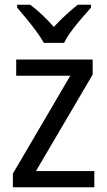

<svg xmlns="http://www.w3.org/2000/svg" viewBox="-20 -786 449 806"><path d="M376 0H34V-57L275 -468H48V-536H369V-473L131 -68H376ZM164 -606Q152 -628 132.5 -654.5Q113 -681 91.5 -707Q70 -733 52 -754V-766H107Q130 -749 156 -724.5Q182 -700 206 -673Q232 -701 256 -723Q280 -745 306 -766H362V-754Q345 -735 322.5 -709Q300 -683 280 -656Q260 -629 249 -606Z"/></svg>

Font: Noto Sans Gujarati SemiCondensed
Style: Regular
Weight: 400
Width: 4
Designer: Jelle Bosma - Monotype Design Team, Universal Thirst
Foundry: Monotype Imaging Inc.
Version: Version 2.106; ttfautohint (v1.8.4.7-5d5b)